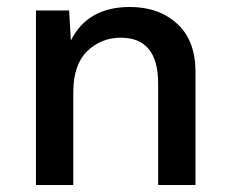

<svg xmlns="http://www.w3.org/2000/svg" viewBox="-20 -530 659 550"><path d="M352 -510Q435 -510 487.5 -462Q540 -414 540 -324V0H433V-291Q433 -422 326 -422Q270 -422 230 -383.5Q190 -345 190 -266V0H83V-500H178L183 -414Q231 -510 352 -510Z"/></svg>

Font: Elaine Sans Medium
Style: Regular
Weight: 500
Designer: Wei Huang
Foundry: Wei Huang
Version: Version 2.001;PS 002.001;hotconv 1.0.88;makeotf.lib2.5.64775